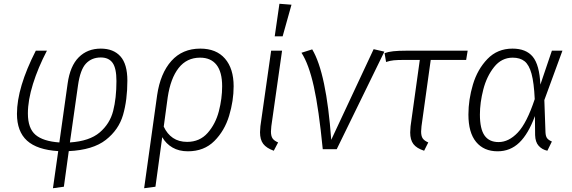

<svg xmlns="http://www.w3.org/2000/svg" viewBox="-20 -792 3035 1019"><path d="M656 -364Q656 -261 633 -182Q610 -103 541.5 -49.5Q473 4 345 10L319 199L261 207L289 10Q177 3 123.5 -45.5Q70 -94 70 -188Q70 -327 170 -523H229Q182 -433 155 -346.5Q128 -260 128 -190Q128 -111 168.5 -76.5Q209 -42 295 -36L339 -349Q352 -442 398 -488Q444 -534 515 -534Q582 -534 619 -493Q656 -452 656 -364ZM394 -339 351 -36Q455 -43 509 -89Q563 -135 580.5 -203Q598 -271 598 -362Q598 -430 577.5 -458.5Q557 -487 515 -487Q467 -487 436.5 -455Q406 -423 394 -339Z M1220 -334Q1220 -257 1196 -177.5Q1172 -98 1117.5 -43.5Q1063 11 977 11Q930 11 895.5 -9Q861 -29 841 -64L805 199L745 207L814 -287Q831 -403 889.5 -468.5Q948 -534 1043 -534Q1128 -534 1174 -481Q1220 -428 1220 -334ZM1159 -334Q1159 -410 1129 -448Q1099 -486 1042 -486Q971 -486 928 -431Q885 -376 870 -275L849 -120Q867 -81 898 -60Q929 -39 973 -39Q1040 -39 1082 -86.5Q1124 -134 1141.5 -201.5Q1159 -269 1159 -334Z M1420 -122Q1418 -100 1418 -94Q1418 -70 1426.5 -57.5Q1435 -45 1456 -36L1433 8Q1394 -6 1377 -28.5Q1360 -51 1360 -90Q1360 -98 1362 -122L1419 -523H1477ZM1527 -767 1480 -599H1438L1463 -772Z M1738 -50 1963 -531 2020 -518 1767 0H1693Q1672 -214 1645.5 -333Q1619 -452 1580 -512L1637 -530Q1712 -405 1738 -50Z M2217 -122Q2215 -100 2215 -94Q2215 -70 2223.5 -57.5Q2232 -45 2253 -36L2231 8Q2191 -5 2174 -27.5Q2157 -50 2157 -89Q2157 -98 2159 -122L2208 -474H2128Q2090 -474 2070 -472Q2050 -470 2029 -463L2021 -510Q2040 -517 2067 -520Q2094 -523 2137 -523H2462L2454 -474H2266Z M2848 -343 2909 -523H2965L2869 -261L2875 -90Q2876 -68 2884 -58Q2892 -48 2909 -41L2885 8Q2857 2 2839 -18Q2821 -38 2820 -75L2819 -176Q2784 -81 2736 -35Q2688 11 2621 11Q2548 11 2507 -38.5Q2466 -88 2466 -184Q2466 -263 2490 -343.5Q2514 -424 2567 -479Q2620 -534 2700 -534Q2772 -534 2807.5 -491Q2843 -448 2848 -343ZM2527 -184Q2527 -108 2551.5 -73Q2576 -38 2626 -38Q2680 -38 2728 -88.5Q2776 -139 2818 -266Q2814 -353 2801 -400.5Q2788 -448 2764 -467Q2740 -486 2701 -486Q2642 -486 2602.5 -436.5Q2563 -387 2545 -317Q2527 -247 2527 -184Z"/></svg>

Font: FiraGO Light
Style: Italic
Weight: 300
Italic angle: -8°
Designer: bBox Type GmbH
Foundry: bBox Type GmbH
Version: Version 1.001